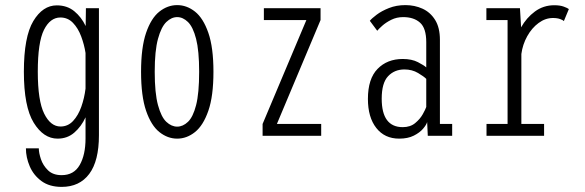

<svg xmlns="http://www.w3.org/2000/svg" viewBox="-20 -532 2290 752"><path d="M205.5 11Q150.5 11 112 -51.5Q73.5 -114 73.5 -251Q73.5 -388 110.5 -449.5Q147.5 -511 202.5 -511Q243 -511 271 -488Q299 -465 315.5 -430L316.5 -500H367.5V-2.5Q367.5 98.5 329.5 149.2Q291.5 200 221.5 200Q173.5 200 142.5 177.2Q111.5 154.5 96.5 119.5Q81.5 84.5 81.5 49H132Q132 66.5 140.2 91.2Q148.5 116 168 135Q187.5 154 221.5 154Q269.5 154 292.2 114.2Q315 74.5 315 10.5V-72.5Q298.5 -36.5 271.2 -12.8Q244 11 205.5 11ZM128 -251Q128 -137.5 153 -87Q178 -36.5 217 -36.5Q246 -36.5 266.2 -58.2Q286.5 -80 298.5 -114Q310.5 -148 315 -185V-324.5Q310 -357 298 -389.2Q286 -421.5 265.8 -442.5Q245.5 -463.5 216.5 -463.5Q176.5 -463.5 152.2 -415Q128 -366.5 128 -251Z M674 11Q636.5 11 604.2 -14.8Q572 -40.5 552.2 -98Q532.5 -155.5 532.5 -251Q532.5 -346 552.2 -403.5Q572 -461 604.2 -486.5Q636.5 -512 674 -512Q711.5 -512 743.8 -486.5Q776 -461 796 -403.5Q816 -346 816 -251Q816 -155.5 796 -98Q776 -40.5 743.8 -14.8Q711.5 11 674 11ZM674 -36Q696.5 -36 716.2 -54.8Q736 -73.5 748 -120Q760 -166.5 760 -251Q760 -333.5 748 -380Q736 -426.5 716.2 -445.8Q696.5 -465 674 -465Q651.5 -465 631.5 -445.8Q611.5 -426.5 598.8 -380Q586 -333.5 586 -251Q586 -167 598.8 -120.2Q611.5 -73.5 631.5 -54.8Q651.5 -36 674 -36Z M1008.5 0V-46.5L1180 -453.5H1013.5V-500H1235.5V-453.5L1064.5 -46.5H1238V0Z M1543.5 11Q1486.5 11 1453.8 -30.8Q1421 -72.5 1421 -144.5Q1421 -223.5 1458.8 -262.2Q1496.5 -301 1557.5 -301Q1593 -301 1617 -288.5Q1641 -276 1649.5 -268V-367Q1649.5 -421.5 1625.2 -443.2Q1601 -465 1559 -465Q1533.5 -465 1512.5 -454.5Q1491.5 -444 1477.2 -431.2Q1463 -418.5 1457.5 -411.5L1428.5 -450.5Q1435.5 -459.5 1455 -474.2Q1474.5 -489 1503.5 -500.5Q1532.5 -512 1568 -512Q1604 -512 1634.8 -498Q1665.5 -484 1684.2 -454Q1703 -424 1703 -376V-46.5H1751V0H1655.5L1653 -54Q1650 -43 1637 -27.8Q1624 -12.5 1600.8 -0.8Q1577.5 11 1543.5 11ZM1557.5 -34Q1587 -34 1606.2 -50Q1625.5 -66 1636 -85Q1646.5 -104 1649.5 -113V-223Q1641 -232 1617.5 -246Q1594 -260 1564 -260Q1525 -260 1500 -233.5Q1475 -207 1475 -145.5Q1475 -34 1557.5 -34Z M1885.5 0V-46.5H1968V-453.5H1885V-500H2016.5L2021 -425Q2042 -462.5 2075.2 -487Q2108.5 -511.5 2151 -511.5Q2173.5 -511.5 2188.2 -506Q2203 -500.5 2208 -496.5L2188.5 -449.5Q2185.5 -453 2174.2 -457.2Q2163 -461.5 2145.5 -461.5Q2116 -461.5 2089.5 -442Q2063 -422.5 2045 -390.2Q2027 -358 2022 -320.5V-46.5H2111V0Z"/></svg>

Font: Trispace Condensed ExtraLight
Style: Regular
Weight: 200
Width: 3
Designer: Tyler Finck
Foundry: Etcetera Type Company
Version: Version 1.210; ttfautohint (v1.8.3)